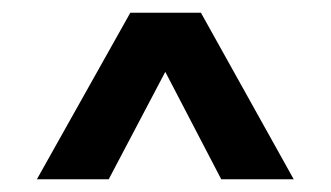

<svg xmlns="http://www.w3.org/2000/svg" viewBox="-20 -614 520 302"><path d="M442 -332H328L240 -501L151 -332H38L185 -594H296Z"/></svg>

Font: Hind SemiBold
Style: Regular
Weight: 600
Designer: Manushi Parikh, Satya Rajpurohit
Foundry: Indian Type Foundry
Version: Version 2.001;PS 1.0;hotconv 1.0.79;makeotf.lib2.5.61930; tt